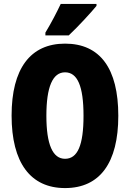

<svg xmlns="http://www.w3.org/2000/svg" viewBox="-20 -947 661 977"><path d="M471 -917V-927H289C268 -883 243 -834 211 -781V-767H330C380 -814 443 -883 471 -917ZM582 -358C582 -599 489 -725 311 -725C134 -725 39 -597 39 -359C39 -119 135 10 311 10C488 10 582 -118 582 -358ZM216 -358C216 -505 248 -579 311 -579C374 -579 405 -509 405 -358C405 -208 375 -139 311 -139C248 -139 216 -212 216 -358Z"/></svg>

Font: Noto Sans Lao Looped ExtraCondensed Black
Style: Regular
Weight: 900
Width: 2
Designer: Mark Frömberg, Ben Mitchell
Foundry: The Fontpad Ltd
Version: Version 1.002